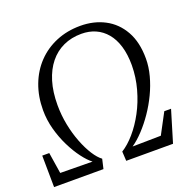

<svg xmlns="http://www.w3.org/2000/svg" viewBox="-136 -884 1010 1014"><g transform="rotate(-20 369.0 -376.5)"><path d="M-1.5 0 -3.5 -177.5H36L54.5 -59L235.5 -57Q211.5 -75 184.8 -110.5Q158 -146 134.8 -193Q111.5 -240 97 -293.2Q82.5 -346.5 82.5 -401Q82.5 -478 107 -542.8Q131.5 -607.5 176.5 -654.5Q221.5 -701.5 283.2 -727.2Q345 -753 419 -753Q495 -753 555.5 -721.2Q616 -689.5 651.2 -627Q686.5 -564.5 686.5 -472Q686.5 -426 673.5 -377.2Q660.5 -328.5 638 -281.5Q615.5 -234.5 586.5 -192.2Q557.5 -150 525.5 -115.8Q493.5 -81.5 461.5 -59.5L621 -62L682.5 -177.5H720.5L667 0H404L401 -53Q437.5 -75.5 473.5 -117Q509.5 -158.5 539 -213.5Q568.5 -268.5 586.2 -332.8Q604 -397 604.5 -464.5Q604.5 -525.5 590.5 -571.8Q576.5 -618 550.5 -649Q524.5 -680 489 -695.8Q453.5 -711.5 410 -711.5Q354 -711.5 308.5 -690.5Q263 -669.5 230.8 -629.5Q198.5 -589.5 181 -532Q163.5 -474.5 163.5 -400.5Q163.5 -343.5 174.5 -288.2Q185.5 -233 204 -185.8Q222.5 -138.5 244.5 -104.2Q266.5 -70 288.5 -54L276 0Z"/></g></svg>

Font: Merriweather 60pt Light
Style: Italic
Weight: 300
Italic angle: -7.8°
Version: Version 2.101